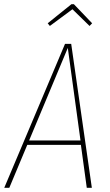

<svg xmlns="http://www.w3.org/2000/svg" viewBox="-29 -889 519 909"><path d="M314 -845.2 207 -766.1 196.8 -778.8 309.1 -869.1H320.8L407.2 -778.8L395 -766.1ZM278.8 -681.2H308.1L405.8 0H381.8L354 -203.1H100.1L15.1 0H-8.8ZM108.9 -224.1H352.1L292 -662.1Z"/></svg>

Font: Fira Sans Compressed Thin
Style: Italic
Weight: 100
Width: 3
Italic angle: -8°
Designer: Carrois Corporate & Edenspiekermann AG
Foundry: Carrois Corporate GbR & Edenspiekermann AG
Version: Version 4.203;PS 004.203;hotconv 1.0.88;makeotf.lib2.5.64775